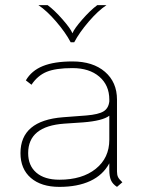

<svg xmlns="http://www.w3.org/2000/svg" viewBox="-20 -720 560 750"><path d="M458 -8 437 10Q420 -1 413.5 -16Q407 -31 407 -56V-82Q382 -36 332.5 -13Q283 10 212 10Q141 10 100.5 -25Q60 -60 60 -122Q60 -249 226 -262L318 -269Q365 -273 384.5 -285Q404 -297 407 -324V-331Q407 -387 368 -420.5Q329 -454 263 -454Q198 -454 162.5 -439.5Q127 -425 103 -389L81 -406Q103 -444 147.5 -462Q192 -480 263 -480Q343 -480 390 -439.5Q437 -399 437 -331V-50Q437 -37 441 -28.5Q445 -20 458 -8ZM407 -174V-268Q381 -248 305 -242L231 -237Q90 -227 90 -122Q90 -73 122 -45.5Q154 -18 212 -18Q301 -18 354 -60.5Q407 -103 407 -174ZM130 -700H166Q193 -680 224.5 -644Q256 -608 263 -590Q270 -608 301.5 -644Q333 -680 360 -700H396Q363 -678 326.5 -635.5Q290 -593 270 -555H256Q236 -593 199.5 -635.5Q163 -678 130 -700Z"/></svg>

Font: KoHo ExtraLight
Style: Regular
Weight: 275
Version: Version 1.000; ttfautohint (v1.6)